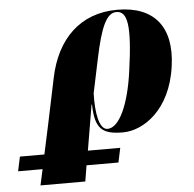

<svg xmlns="http://www.w3.org/2000/svg" viewBox="-194 -600 883 875"><g transform="rotate(-5 248.0 -162.5)"><path d="M-140 148H-28L-44 221H161L173 148H319L333 82H185L220 -126H222C224 -13 258 13 352 13C445 13 572 -70 599 -268C624 -445 544 -546 374 -546C203 -546 95 -436 59 -263L15 -53L-14 82H-126ZM283 -9C244 -9 231 -89 234 -176L267 -333C297 -477 325 -536 369 -536C420 -536 434 -472 404 -261C384 -115 338 -9 283 -9Z"/></g></svg>

Font: Noto Serif Display Black
Style: Italic
Weight: 900
Italic angle: -12°
Designer: Monotype Design Team
Foundry: Monotype Imaging Inc.
Version: Version 2.009